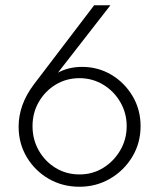

<svg xmlns="http://www.w3.org/2000/svg" viewBox="-20 -702 607 732"><path d="M283 10Q218 10 165.5 -20.5Q113 -51 82 -103Q51 -155 51 -219Q51 -303 109 -380L339 -682H401L201 -425Q242 -447 293 -447Q354 -447 404.5 -417Q455 -387 485.5 -335.5Q516 -284 516 -221Q516 -157 484.5 -104.5Q453 -52 400 -21Q347 10 283 10ZM283 -37Q333 -37 373.5 -62Q414 -87 438.5 -129Q463 -171 463 -221Q463 -271 438.5 -313Q414 -355 373 -379.5Q332 -404 283 -404Q233 -404 192.5 -379.5Q152 -355 128 -313.5Q104 -272 104 -221Q104 -170 128 -128Q152 -86 192.5 -61.5Q233 -37 283 -37Z"/></svg>

Font: Outfit ExtraLight
Style: Regular
Weight: 200
Designer: Rodrigo Fuenzalida
Foundry: fragTYPE
Version: Version 1.100; ttfautohint (v1.8.4.7-5d5b);gftools[0.9.27]